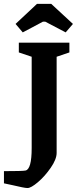

<svg xmlns="http://www.w3.org/2000/svg" viewBox="-66 -823 402 977"><path d="M49.8 -658.2 13.2 -701.2 122.1 -803.2H194.8L305.2 -701.2L268.1 -658.2L164.1 -712.9H152.8ZM74.2 133.8Q64.9 133.8 45.9 129.9Q26.9 126 -1.5 119.4Q-29.8 112.8 -45.9 109.9V47.9Q47.9 47.9 63 44.9Q95.2 39.6 95.2 -69.8V-534.2L29.8 -556.2V-606H287.1V-556.2L222.2 -534.2V-44.9Q222.2 -12.7 192.1 30.8Q162.1 74.2 127 104Q91.8 133.8 74.2 133.8Z"/></svg>

Font: Grenze SemiBold
Style: Regular
Weight: 600
Designer: Renata Polastri
Foundry: Omnibus-Type
Version: Version 1.002;PS 001.002;hotconv 1.0.88;makeotf.lib2.5.64775